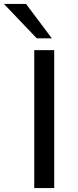

<svg xmlns="http://www.w3.org/2000/svg" viewBox="-72 -961 400 981"><path d="M103 0V-705H205V0ZM116 -765 -52 -941H61L193 -765Z"/></svg>

Font: Nunito Sans 10pt SemiExpanded Medium
Style: Regular
Weight: 500
Width: 6
Designer: Vernon Adams
Foundry: Vernon Adams
Version: Version 3.101;gftools[0.9.27]